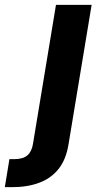

<svg xmlns="http://www.w3.org/2000/svg" viewBox="-123 -566 414 790"><path d="M107.3 -545.9H254L158.9 28Q148.8 90.6 117.8 129.3Q86.9 168 38.3 186Q-10.2 204.1 -73.5 204.1H-103.2L-84.2 88.8H-64.6Q-28.1 88.8 -10.2 73.1Q7.7 57.4 12.7 25.9Z"/></svg>

Font: Inter Variable
Style: Italic
Weight: 400
Italic angle: -9.39999°
Designer: Rasmus Andersson
Foundry: rsms
Version: Version 4.001;git-9221beed3